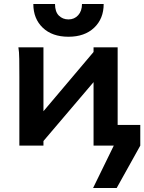

<svg xmlns="http://www.w3.org/2000/svg" viewBox="-20 -738 731 973"><path d="M73.2 -498H200.2V-174.3L454.1 -474.6V-498H576.2V0H454.1V-321.8L200.2 -23.4V0H78.1V-349.1Q78.1 -399.9 77.6 -438.7Q77.1 -477.5 73.2 -498ZM532.2 -105H690.9V0L571.3 214.8H451.7L556.6 0ZM505.4 -717.8Q505.4 -643.1 457 -597.4Q408.7 -551.8 327.1 -551.8Q244.6 -551.8 196.8 -597.4Q148.9 -643.1 148.9 -717.8H258.8Q258.8 -678.2 278.3 -658.9Q297.9 -639.6 327.1 -639.6Q356.9 -639.6 376.2 -660.9Q395.5 -682.1 395.5 -717.8Z"/></svg>

Font: Andika
Style: Bold
Weight: 700
Designer: Victor Gaultney, Annie Olsen, Julie Remington, Don Collingsworth, Eric Hays, Becca Hirsbrunner
Foundry: SIL International
Version: Version 6.101